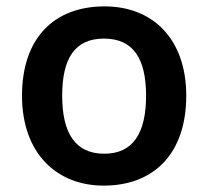

<svg xmlns="http://www.w3.org/2000/svg" viewBox="-20 -572 653 602"><path d="M564 -272C564 -451 458 -552 308 -552C148 -552 49 -451 49 -272C49 -92 157 10 305 10C464 10 564 -92 564 -272ZM175 -272C175 -388 214 -451 306 -451C398 -451 438 -388 438 -272C438 -156 398 -90 307 -90C215 -90 175 -156 175 -272Z"/></svg>

Font: Noto Sans New Tai Lue Semibold
Style: Regular
Weight: 600
Designer: Monotype Design Team
Foundry: Monotype Imaging Inc.
Version: Version 2.004